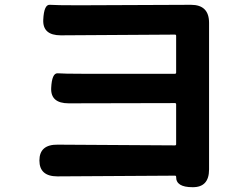

<svg xmlns="http://www.w3.org/2000/svg" viewBox="-20 -743 1040 799"><path d="M781 36Q712 36 713 -7Q713 -12 708 -12L219 -9Q144 -9 144 -75Q144 -142 220 -141L708 -138Q713 -138 713 -143V-309Q713 -314 708 -314L266 -313Q190 -313 193 -377Q196 -440 220.5 -438Q245 -436 322 -436H708Q713 -436 713 -441V-594Q713 -599 708 -599L233 -596Q157 -596 160 -661Q163 -725 187.5 -723Q212 -721 308 -721L775 -723Q850 -723 850 -648V-38Q850 37 781 36Z"/></svg>

Font: Resource Han Rounded KR
Style: Bold
Weight: 700
Designer: Cyano Hao (round all glyphs); Ryoko NISHIZUKA 西塚涼子 (kana, bopomofo & ideographs); Paul D. Hunt (Latin, Greek & Cyrillic)
Foundry: Cyano Hao
Version: 0.990